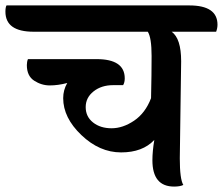

<svg xmlns="http://www.w3.org/2000/svg" viewBox="-102 -682 822 708"><path d="M566 -456 561 -98Q561 -21 574 0Q562 6 540 6Q460 6 460 -91Q460 -124 467 -166Q424 -120 344.5 -120Q265 -120 198 -184Q131 -248 131 -320Q131 -350 146 -376Q112 -367 81.5 -367Q51 -367 24 -384.5Q-3 -402 -3 -442Q-3 -454 1 -464H254Q358 -464 358 -393Q358 -378 352 -368H315Q272 -368 243 -345Q214 -322 214 -287Q214 -252 241 -230.5Q268 -209 309.5 -209Q351 -209 392.5 -237Q434 -265 455 -320Q457 -408 457 -475.5Q457 -543 443 -565H22Q-82 -565 -82 -639Q-82 -655 -78 -662H596Q700 -662 700 -591Q700 -578 695 -565H531Q566 -540 566 -456Z"/></svg>

Font: Laila SemiBold
Style: Regular
Weight: 600
Designer: Hitesh Malaviya
Foundry: Indian Type Foundry
Version: Version 1.302;PS 1.0;hotconv 1.0.78;makeotf.lib2.5.61930; tt